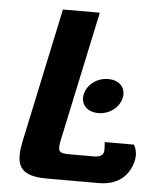

<svg xmlns="http://www.w3.org/2000/svg" viewBox="-49 -693 606 735"><g transform="rotate(5 254.0 -325.0)"><path d="M420.8 -333.3C421.7 -337.5 422.5 -342.5 422.5 -346.7C422.5 -376.7 399.2 -400 360 -400C315 -400 278.3 -370 270.8 -333.3C270 -329.2 269.2 -324.2 269.2 -320C269.2 -290 292.5 -266.7 331.7 -266.7C376.7 -266.7 413.3 -296.7 420.8 -333.3ZM330 -100H238.3C205.8 -100 195 -103.3 195 -123.3C195 -130 195.8 -139.2 198.3 -150L305 -650H163.3L53.3 -133.3C49.2 -113.3 46.7 -95.8 46.7 -80C46.7 -22.5 80 0 158.3 0H358.3C427.5 0 474.2 -35 488.3 -100C489.2 -105.8 490 -111.7 490 -116.7C490 -141.7 479.2 -158.3 479.2 -158.3H366.7C366.7 -158.3 368.3 -145 368.3 -132.5C368.3 -128.3 368.3 -124.2 367.5 -120.8C365 -108.3 355 -100 330 -100Z"/></g></svg>

Font: BoonHome
Style: Bold Oblique
Weight: 700
Italic angle: -12°
Designer: Sungsit Sawaiwan
Foundry: Sungsit Sawaiwan
Version: Version 0.2